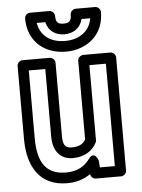

<svg xmlns="http://www.w3.org/2000/svg" viewBox="-56 -814 660 893"><g transform="rotate(-5 274.5 -367.5)"><path d="M258 -79C311 -79 350 -103 370 -143C372 -146 372 -150 372 -154V-503H449V-25H379L377 -56C377 -56 361 -108 332 -69C308 -36 274 -15 221 -15C129 -15 89 -71 89 -187V-503H166V-186C166 -126 195 -79 258 -79ZM258 -129C228 -129 216 -141 216 -186V-528C216 -539 206 -553 191 -553H64C53 -553 39 -543 39 -528V-187C39 -57 95 35 221 35C264 35 300 24 331 2C333 15 343 25 356 25H474C485 25 499 15 499 0V-528C499 -539 489 -553 474 -553H348C337 -553 322 -543 322 -528V-160C310 -141 293 -129 258 -129ZM145 -720H185C195 -677 229 -656 270 -656C312 -656 345 -680 354 -720H395C387 -674 360 -648 324 -634C308 -628 290 -625 270 -625C199 -625 155 -661 145 -720ZM270 -575C295 -575 320 -579 342 -588C400 -610 447 -661 447 -745C447 -756 437 -770 422 -770H331C320 -770 306 -760 306 -745C306 -715 295 -706 270 -706C243 -706 233 -714 233 -745C233 -756 223 -770 208 -770H118C107 -770 93 -760 93 -745C93 -637 170 -575 270 -575Z"/></g></svg>

Font: Asimov
Style: NarOu
Weight: 500
Designer: Google
Version: Version 2.000980; 2014